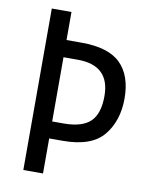

<svg xmlns="http://www.w3.org/2000/svg" viewBox="-81 -775 661 836"><g transform="rotate(10 249.0 -357.0)"><path d="M234 -590H167V-714H80V0H167V-155H227Q354 -155 407 -219.5Q460 -284 460 -383Q460 -484 406.5 -537Q353 -590 234 -590ZM167 -514H230Q372 -514 372 -378Q372 -300 335.5 -265Q299 -230 218 -230H167Z"/></g></svg>

Font: Noto Sans Display SemiCondensed
Style: Regular
Weight: 400
Width: 4
Designer: Monotype Design team
Foundry: Monotype Imaging Inc.
Version: 1.000